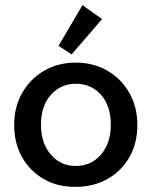

<svg xmlns="http://www.w3.org/2000/svg" viewBox="-20 -716 590 745"><path d="M274 9Q205 10 151 -20.5Q97 -51 66 -105.5Q35 -160 35 -231Q35 -301 66 -355.5Q97 -410 151 -441.5Q205 -473 274 -473Q343 -473 397 -441.5Q451 -410 482 -355.5Q513 -301 513 -231Q513 -160 482 -106Q451 -52 397 -21.5Q343 9 274 9ZM274 -72Q334 -72 372 -116.5Q410 -161 410 -232Q410 -305 372 -348Q334 -391 274 -391Q216 -391 177.5 -348Q139 -305 139 -232Q139 -161 177 -116.5Q215 -72 274 -72ZM258 -505 207 -538 300 -696 376 -642Z"/></svg>

Font: Inconsolata SemiExpanded SemiBold
Style: Regular
Weight: 600
Width: 6
Monospace: yes
Designer: Raph Levien, Cyreal, Brenton Simpson
Foundry: Raph Levien, Cyreal, Google
Version: Version 3.001; ttfautohint (v1.8.2.53-6de2)